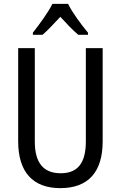

<svg xmlns="http://www.w3.org/2000/svg" viewBox="-20 -963 625 993"><path d="M332 -943H251C230 -900 186 -840 150 -794V-783H200C227 -806 259 -841 292 -876C324 -841 355 -808 385 -783H435V-794C400 -836 354 -898 332 -943ZM511 -232V-714H424V-232C424 -121 383 -67 294 -67C206 -67 160 -119 160 -231V-714H74V-232C74 -73 150 10 292 10C438 10 511 -75 511 -232Z"/></svg>

Font: Noto Sans Devanagari UI Condensed
Style: Regular
Weight: 400
Width: 3
Designer: Jelle Bosma - Monotype Design Team
Foundry: Monotype Imaging Inc.
Version: Version 2.004